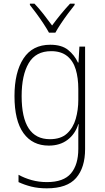

<svg xmlns="http://www.w3.org/2000/svg" viewBox="-20 -784 570 1047"><path d="M235 243Q188 243 150.5 233.5Q113 224 81 209V169Q113 187 152.5 198Q192 209 236 209Q327 209 367 161.5Q407 114 407 28V-13Q407 -38 407 -59Q407 -80 409 -107H407Q390 -53 348.5 -21.5Q307 10 246 10Q157 10 108 -58Q59 -126 59 -260Q59 -390 108 -465Q157 -540 254 -540Q316 -540 351 -512Q386 -484 405 -443H408L413 -530H444V29Q444 130 395 186.5Q346 243 235 243ZM252 -25Q312 -25 345.5 -56Q379 -87 393 -136Q407 -185 407 -239V-299Q407 -359 393 -405.5Q379 -452 346 -478.5Q313 -505 259 -505Q175 -505 136.5 -439.5Q98 -374 98 -260Q98 -25 252 -25ZM247 -606Q235 -628 216.5 -656Q198 -684 178.5 -710.5Q159 -737 143 -757V-764H168Q192 -739 217.5 -706.5Q243 -674 264 -645Q286 -675 310.5 -705Q335 -735 362 -764H387V-757Q370 -736 350 -709Q330 -682 312 -655Q294 -628 282 -606Z"/></svg>

Font: Noto Sans Mono Condensed ExtraLight
Style: Regular
Weight: 200
Width: 3
Designer: Monotype Design Team
Foundry: Monotype Imaging Inc.
Version: Version 2.014; ttfautohint (v1.8.4.7-5d5b)